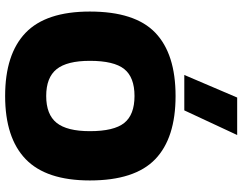

<svg xmlns="http://www.w3.org/2000/svg" viewBox="-118 -816 944 748"><g transform="rotate(90 354.0 -442.0)"><path d="M360 -894H506L410 -688H272ZM25 -320Q25 -496 107.5 -575Q190 -654 354 -654Q518 -654 600.5 -574.5Q683 -495 683 -320Q683 -150 600 -70Q517 10 354 10Q191 10 108 -69.5Q25 -149 25 -320ZM491 -320Q491 -414 459 -454Q427 -494 354 -494Q281 -494 249 -454Q217 -414 217 -320Q217 -231 249.5 -190.5Q282 -150 354 -150Q426 -150 458.5 -190.5Q491 -231 491 -320Z"/></g></svg>

Font: Kanit Bold
Style: Regular
Weight: 700
Designer: Katatrad Team
Foundry: CadsonDemak
Version: Version 1.000